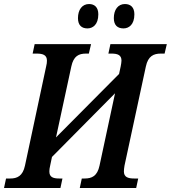

<svg xmlns="http://www.w3.org/2000/svg" viewBox="-53 -933 848 953"><path d="M560 -792C586 -792 614 -810 614 -862C614 -897 595 -913 567 -913C533 -913 512 -885 512 -843C512 -808 530 -792 560 -792ZM381 -792C407 -792 435 -810 435 -862C435 -897 416 -913 389 -913C355 -913 334 -885 334 -843C334 -808 352 -792 381 -792ZM-33 0H247L257 -47H241C210 -47 192 -54 192 -82C192 -89 193 -100 196 -111L205 -154L518 -470L441 -111C430 -59 403 -47 367 -47H353L343 0H623L633 -47H613C582 -47 562 -54 562 -82C562 -89 563 -100 565 -111L671 -603C682 -655 710 -667 745 -667H764L775 -714H495L485 -667H500C531 -667 550 -660 550 -632C550 -625 548 -614 546 -603L538 -566L225 -251L301 -603C312 -655 338 -667 374 -667H388L399 -714H119L109 -667H129C160 -667 180 -660 180 -632C180 -624 179 -614 176 -603L71 -111C60 -59 32 -47 -2 -47H-23Z"/></svg>

Font: Noto Serif Condensed SemiBold
Style: Italic
Weight: 600
Width: 3
Italic angle: -12°
Designer: Monotype Design Team
Foundry: Monotype Imaging Inc.
Version: Version 2.014